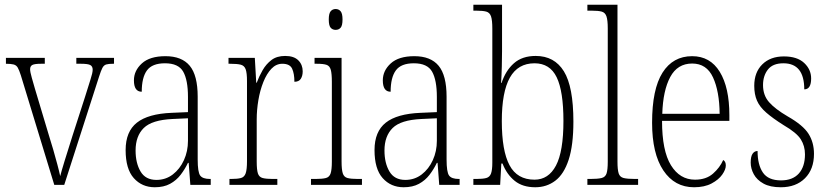

<svg xmlns="http://www.w3.org/2000/svg" viewBox="-20 -780 3495 810"><path d="M68 -462Q61 -484 55 -494.5Q49 -505 37.5 -508Q26 -511 5 -511V-536H169V-511H153Q126 -511 116.5 -506Q107 -501 107 -488Q107 -477 114 -452.5Q121 -428 127 -407L186 -210Q195 -182 204.5 -149Q214 -116 222 -86Q230 -56 234 -37Q239 -57 252.5 -101Q266 -145 287 -211L338 -369Q353 -418 362 -445.5Q371 -473 371 -486Q371 -500 361 -505.5Q351 -511 322 -511H302V-536H461V-511H457Q438 -511 428 -508Q418 -505 412 -493.5Q406 -482 398 -457L251 0H209Z M633 10Q579 10 544.5 -28.5Q510 -67 510 -147Q510 -225 557.5 -262.5Q605 -300 704 -304L773 -307V-371Q773 -442 753 -477.5Q733 -513 676 -513Q622 -513 600 -483Q578 -453 578 -393Q545 -393 545 -441Q545 -482 578.5 -512.5Q612 -543 678 -543Q747 -543 780.5 -502.5Q814 -462 814 -372V-107Q814 -54 824.5 -39.5Q835 -25 866 -25H869V0H783L776 -93H773Q760 -66 742 -42.5Q724 -19 697.5 -4.5Q671 10 633 10ZM640 -21Q679 -21 709 -44Q739 -67 756 -104.5Q773 -142 773 -186V-281L708 -278Q621 -274 586.5 -240Q552 -206 552 -145Q552 -92 573 -56.5Q594 -21 640 -21Z M948 0V-25H954Q982 -25 996.5 -29Q1011 -33 1016.5 -49Q1022 -65 1022 -100V-438Q1022 -472 1016.5 -487.5Q1011 -503 996 -507Q981 -511 950 -511H944V-536H1055L1061 -431H1063Q1073 -458 1088 -484Q1103 -510 1125.5 -527Q1148 -544 1183 -544Q1220 -544 1238.5 -525.5Q1257 -507 1257 -479Q1257 -460 1249 -447.5Q1241 -435 1222 -435Q1222 -469 1212.5 -490Q1203 -511 1171 -511Q1145 -511 1125 -490Q1105 -469 1091 -434Q1077 -399 1070 -357.5Q1063 -316 1063 -276V-99Q1063 -64 1068 -48.5Q1073 -33 1088 -29Q1103 -25 1131 -25H1150V0Z M1396 -654Q1383 -654 1375 -663Q1367 -672 1367 -698Q1367 -723 1375 -732.5Q1383 -742 1396 -742Q1409 -742 1417 -732.5Q1425 -723 1425 -698Q1425 -672 1417 -663Q1409 -654 1396 -654ZM1292 0V-25H1311Q1340 -25 1355 -29Q1370 -33 1375 -49Q1380 -65 1380 -98V-435Q1380 -469 1375.5 -485.5Q1371 -502 1357.5 -506.5Q1344 -511 1317 -511H1307V-536H1421V-99Q1421 -65 1426 -49Q1431 -33 1446 -29Q1461 -25 1490 -25H1507V0Z M1683 10Q1629 10 1594.5 -28.5Q1560 -67 1560 -147Q1560 -225 1607.5 -262.5Q1655 -300 1754 -304L1823 -307V-371Q1823 -442 1803 -477.5Q1783 -513 1726 -513Q1672 -513 1650 -483Q1628 -453 1628 -393Q1595 -393 1595 -441Q1595 -482 1628.5 -512.5Q1662 -543 1728 -543Q1797 -543 1830.5 -502.5Q1864 -462 1864 -372V-107Q1864 -54 1874.5 -39.5Q1885 -25 1916 -25H1919V0H1833L1826 -93H1823Q1810 -66 1792 -42.5Q1774 -19 1747.5 -4.5Q1721 10 1683 10ZM1690 -21Q1729 -21 1759 -44Q1789 -67 1806 -104.5Q1823 -142 1823 -186V-281L1758 -278Q1671 -274 1636.5 -240Q1602 -206 1602 -145Q1602 -92 1623 -56.5Q1644 -21 1690 -21Z M2238 10Q2185 10 2151.5 -17Q2118 -44 2100 -90H2095L2090 0H1977V-25H1989Q2017 -25 2031.5 -29Q2046 -33 2051.5 -48Q2057 -63 2057 -94V-659Q2057 -695 2051.5 -711Q2046 -727 2031.5 -731Q2017 -735 1990 -735H1977V-760H2098V-564Q2098 -537 2097 -499Q2096 -461 2094 -430H2096Q2113 -482 2148 -513Q2183 -544 2240 -544Q2319 -544 2359 -479Q2399 -414 2399 -267Q2399 -167 2379 -106Q2359 -45 2322.5 -17.5Q2286 10 2238 10ZM2235 -22Q2294 -22 2325.5 -81.5Q2357 -141 2357 -270Q2357 -395 2328.5 -454Q2300 -513 2235 -513Q2165 -513 2131 -452.5Q2097 -392 2097 -269Q2097 -144 2129.5 -83Q2162 -22 2235 -22Z M2458 0V-25H2469Q2502 -25 2518 -29Q2534 -33 2539 -48.5Q2544 -64 2544 -98V-660Q2544 -695 2538.5 -711Q2533 -727 2518.5 -731Q2504 -735 2477 -735H2458V-760H2585V-98Q2585 -64 2590 -48.5Q2595 -33 2611 -29Q2627 -25 2660 -25H2672V0Z M2908 10Q2826 10 2778.5 -61Q2731 -132 2731 -262Q2731 -404 2775 -473.5Q2819 -543 2900 -543Q2976 -543 3016.5 -477Q3057 -411 3057 -294V-270H2773Q2773 -144 2810.5 -83Q2848 -22 2912 -22Q2959 -22 2988 -47.5Q3017 -73 3031 -105Q3042 -99 3042 -82Q3042 -65 3027 -43.5Q3012 -22 2982 -6Q2952 10 2908 10ZM3016 -300Q3015 -395 2988 -453.5Q2961 -512 2900 -512Q2838 -512 2807.5 -455Q2777 -398 2774 -300Z M3274 10Q3229 10 3201 -5.5Q3173 -21 3160 -45Q3147 -69 3147 -94Q3147 -120 3155 -131.5Q3163 -143 3176 -143Q3176 -85 3198.5 -52Q3221 -19 3275 -19Q3324 -19 3350 -48Q3376 -77 3376 -129Q3376 -164 3358.5 -192Q3341 -220 3286 -252Q3240 -281 3212.5 -305Q3185 -329 3173.5 -355.5Q3162 -382 3162 -418Q3162 -475 3196 -508.5Q3230 -542 3287 -542Q3343 -542 3372.5 -514.5Q3402 -487 3402 -449Q3402 -403 3373 -403Q3373 -513 3285 -513Q3240 -513 3219.5 -486.5Q3199 -460 3199 -421Q3199 -378 3224.5 -349Q3250 -320 3303 -289Q3368 -252 3391 -215.5Q3414 -179 3414 -131Q3414 -66 3376 -28Q3338 10 3274 10Z"/></svg>

Font: Noto Serif Bengali Condensed ExtraLight
Style: Regular
Weight: 200
Width: 3
Designer: Juan Bruce, Universal Thirst, Indian Type Foundry and the Monotype Design Team.
Foundry: Monotype Imaging Inc.
Version: Version 2.003; ttfautohint (v1.8.4.7-5d5b)